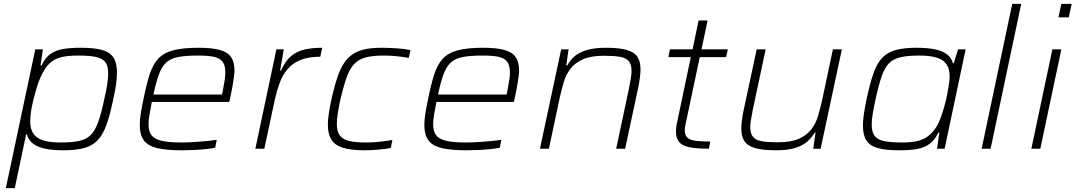

<svg xmlns="http://www.w3.org/2000/svg" viewBox="-20 -763 5518 985"><path d="M10 202 161 -510H200L188 -427H193Q211 -466 238 -485.5Q265 -505 303.5 -511.5Q342 -518 394 -518Q462 -518 502.5 -507Q543 -496 561.5 -468.5Q580 -441 580 -391Q580 -365 575.5 -331Q571 -297 561 -254Q545 -175 526.5 -123.5Q508 -72 481 -43.5Q454 -15 411.5 -3.5Q369 8 305 8Q251 8 212 0Q173 -8 149.5 -26Q126 -44 118 -74H114L56 202ZM291 -32Q349 -32 386 -40Q423 -48 445.5 -70.5Q468 -93 484 -137.5Q500 -182 515 -255Q525 -297 530 -329.5Q535 -362 535 -386Q535 -425 520 -444.5Q505 -464 471.5 -471Q438 -478 382 -478Q332 -478 300 -471Q268 -464 246.5 -448Q225 -432 208 -405Q197 -388 186 -362.5Q175 -337 166.5 -307.5Q158 -278 150.5 -248Q143 -218 139 -190Q135 -162 135 -141Q135 -82 171.5 -57Q208 -32 291 -32Z M913 8Q832 8 785 -3.5Q738 -15 717.5 -43.5Q697 -72 697 -122Q697 -147 702 -180Q707 -213 716 -254Q731 -329 747 -379.5Q763 -430 790.5 -460.5Q818 -491 867 -504.5Q916 -518 998 -518Q1068 -518 1108.5 -506.5Q1149 -495 1166 -469.5Q1183 -444 1183 -399Q1183 -388 1180 -366Q1177 -344 1172 -316Q1167 -288 1160 -256L1156 -240H759Q752 -204 747 -175.5Q742 -147 742 -125Q742 -89 757.5 -69Q773 -49 810 -40.5Q847 -32 910 -32Q938 -32 971 -34Q1004 -36 1036 -39Q1068 -42 1092 -46L1084 -5Q1064 -1 1035.5 2Q1007 5 975 6.5Q943 8 913 8ZM767 -278H1119L1123 -297Q1129 -329 1132.5 -351Q1136 -373 1136 -391Q1136 -429 1121 -447.5Q1106 -466 1075.5 -472Q1045 -478 996 -478Q933 -478 894 -470.5Q855 -463 832.5 -442Q810 -421 795.5 -382Q781 -343 767 -278Z M1290 0 1398 -510H1436L1417 -401H1422Q1443 -450 1473 -475Q1503 -500 1543 -509Q1583 -518 1633 -518L1623 -472Q1562 -472 1521 -455Q1480 -438 1454.5 -407.5Q1429 -377 1414.5 -337Q1400 -297 1390 -252L1336 0Z M1852 8Q1779 8 1737.5 -5.5Q1696 -19 1679 -48Q1662 -77 1662 -123Q1662 -148 1667 -182Q1672 -216 1681 -256Q1698 -333 1717 -383.5Q1736 -434 1764 -463.5Q1792 -493 1833.5 -505.5Q1875 -518 1936 -518Q1975 -518 2017 -515Q2059 -512 2086 -506L2077 -466Q2051 -471 2015.5 -474.5Q1980 -478 1950 -478Q1893 -478 1856.5 -468.5Q1820 -459 1797 -434.5Q1774 -410 1758.5 -366.5Q1743 -323 1727 -256Q1718 -214 1713 -182.5Q1708 -151 1708 -127Q1708 -89 1723 -68.5Q1738 -48 1770.5 -40Q1803 -32 1857 -32Q1891 -32 1929.5 -36Q1968 -40 1993 -45L1985 -4Q1960 1 1923 4.5Q1886 8 1852 8Z M2373 8Q2292 8 2245 -3.5Q2198 -15 2177.5 -43.5Q2157 -72 2157 -122Q2157 -147 2162 -180Q2167 -213 2176 -254Q2191 -329 2207 -379.5Q2223 -430 2250.5 -460.5Q2278 -491 2327 -504.5Q2376 -518 2458 -518Q2528 -518 2568.5 -506.5Q2609 -495 2626 -469.5Q2643 -444 2643 -399Q2643 -388 2640 -366Q2637 -344 2632 -316Q2627 -288 2620 -256L2616 -240H2219Q2212 -204 2207 -175.5Q2202 -147 2202 -125Q2202 -89 2217.5 -69Q2233 -49 2270 -40.5Q2307 -32 2370 -32Q2398 -32 2431 -34Q2464 -36 2496 -39Q2528 -42 2552 -46L2544 -5Q2524 -1 2495.5 2Q2467 5 2435 6.5Q2403 8 2373 8ZM2227 -278H2579L2583 -297Q2589 -329 2592.5 -351Q2596 -373 2596 -391Q2596 -429 2581 -447.5Q2566 -466 2535.5 -472Q2505 -478 2456 -478Q2393 -478 2354 -470.5Q2315 -463 2292.5 -442Q2270 -421 2255.5 -382Q2241 -343 2227 -278Z M2750 0 2859 -510H2897L2885 -427H2890Q2904 -453 2926.5 -473Q2949 -493 2988 -505.5Q3027 -518 3089 -518Q3158 -518 3196.5 -506.5Q3235 -495 3250.5 -471Q3266 -447 3266 -407Q3266 -390 3263 -366.5Q3260 -343 3255 -317L3187 0H3141L3207 -310Q3212 -337 3216 -359.5Q3220 -382 3220 -398Q3220 -432 3206 -449Q3192 -466 3161 -471.5Q3130 -477 3079 -477Q3011 -477 2970 -458.5Q2929 -440 2906 -409.5Q2883 -379 2872 -341Q2861 -303 2852 -264L2796 0Z M3617 0Q3575 0 3543 -3.5Q3511 -7 3490 -16Q3469 -25 3458.5 -42.5Q3448 -60 3448 -88Q3448 -96 3448.5 -103.5Q3449 -111 3450.5 -120Q3452 -129 3454 -137L3524 -470H3409L3417 -510H3533L3564 -658H3610L3579 -510H3714L3705 -470H3570L3498 -130Q3496 -122 3495 -115Q3494 -108 3493.5 -103Q3493 -98 3493 -95Q3493 -68 3507.5 -56Q3522 -44 3551 -40.5Q3580 -37 3624 -37Z M3960 8Q3892 8 3853 -3.5Q3814 -15 3798.5 -39.5Q3783 -64 3783 -103Q3783 -121 3786 -144.5Q3789 -168 3794 -193L3862 -510H3908L3842 -200Q3837 -173 3833 -150.5Q3829 -128 3829 -112Q3829 -78 3843 -61Q3857 -44 3888 -38.5Q3919 -33 3970 -33Q4038 -33 4079 -51.5Q4120 -70 4143 -100.5Q4166 -131 4177 -169Q4188 -207 4197 -246L4253 -510H4299L4190 0H4152L4164 -83H4160Q4145 -58 4122.5 -37.5Q4100 -17 4061.5 -4.5Q4023 8 3960 8Z M4593 8Q4525 8 4484.5 -3Q4444 -14 4425.5 -41.5Q4407 -69 4407 -119Q4407 -145 4412 -179Q4417 -213 4426 -256Q4443 -335 4461 -386.5Q4479 -438 4506 -466.5Q4533 -495 4575.5 -506.5Q4618 -518 4682 -518Q4738 -518 4776.5 -510Q4815 -502 4838 -484.5Q4861 -467 4869 -438H4873L4895 -510H4934L4826 0H4787L4799 -83H4794Q4776 -45 4749 -25Q4722 -5 4684 1.5Q4646 8 4593 8ZM4606 -32Q4655 -32 4686.5 -39.5Q4718 -47 4739.5 -63Q4761 -79 4779 -105Q4792 -123 4803 -151.5Q4814 -180 4823.5 -213Q4833 -246 4839 -277Q4845 -308 4848.5 -332.5Q4852 -357 4852 -369Q4852 -428 4816 -453Q4780 -478 4696 -478Q4639 -478 4602 -470Q4565 -462 4542 -439.5Q4519 -417 4503.5 -372.5Q4488 -328 4472 -255Q4463 -213 4457.5 -180.5Q4452 -148 4452 -124Q4452 -86 4467 -66Q4482 -46 4516 -39Q4550 -32 4606 -32Z M5016 0 5173 -743H5219L5062 0Z M5410 -674 5425 -743H5478L5463 -674ZM5271 0 5379 -510H5425L5317 0Z"/></svg>

Font: Saira SemiExpanded ExtraLight
Style: Italic
Weight: 250
Width: 6
Italic angle: -12°
Designer: Hector Gatti with collaboration of the Omnibus-Type team
Foundry: Omnibus-Type
Version: Version 1.101